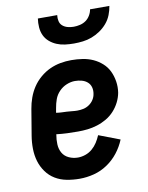

<svg xmlns="http://www.w3.org/2000/svg" viewBox="-84 -801 669 870"><g transform="rotate(-10 250.0 -366.0)"><path d="M212 8Q182 8 153 2.5Q124 -3 100 -17.5Q76 -32 59.5 -55Q43 -78 35 -105Q27 -132 26.5 -162Q26 -192 31 -222L51 -342Q55 -367 64 -392Q73 -417 87.5 -439Q102 -461 123 -479Q144 -497 168 -508Q192 -519 217 -523.5Q242 -528 267 -528Q294 -528 319.5 -524Q345 -520 367 -510Q389 -500 407.5 -483.5Q426 -467 436.5 -445Q447 -423 451 -397.5Q455 -372 451 -346Q447 -324 436.5 -303Q426 -282 410 -264.5Q394 -247 373.5 -235Q353 -223 330.5 -216Q308 -209 286 -206.5Q264 -204 242 -204Q216 -204 191.5 -205Q167 -206 142 -209V-207Q138 -185 139 -163Q140 -141 150 -123.5Q160 -106 179.5 -97Q199 -88 221 -88Q238 -88 255.5 -94Q273 -100 287 -112Q301 -124 311 -139.5Q321 -155 328 -172L425 -135Q412 -103 390.5 -75.5Q369 -48 340 -28.5Q311 -9 278 -0.5Q245 8 212 8ZM255 -298Q269 -298 283 -301Q297 -304 309.5 -312.5Q322 -321 330 -333.5Q338 -346 340 -360Q343 -376 339 -390.5Q335 -405 324 -414.5Q313 -424 298 -428Q283 -432 267 -432Q248 -432 228.5 -424Q209 -416 194 -400.5Q179 -385 172 -365.5Q165 -346 162 -327L158 -305Q170 -303 182 -302.5Q194 -302 206.5 -301.5Q219 -301 231 -299.5Q243 -298 255 -298ZM293 -600Q272 -600 252 -602.5Q232 -605 214 -612.5Q196 -620 181.5 -632.5Q167 -645 159 -662Q151 -679 149.5 -699.5Q148 -720 151 -740H240Q238 -726 241 -712.5Q244 -699 254 -690.5Q264 -682 277.5 -678.5Q291 -675 305 -675Q319 -675 334 -678.5Q349 -682 361 -690.5Q373 -699 381 -712.5Q389 -726 391 -740H480Q477 -720 469 -699.5Q461 -679 446.5 -662Q432 -645 413.5 -632.5Q395 -620 375 -612.5Q355 -605 334 -602.5Q313 -600 293 -600Z"/></g></svg>

Font: Iosevka Custom
Style: Bold Italic
Weight: 700
Italic angle: -9°
Designer: Belleve Invis
Foundry: Belleve Invis
Version: Version 30.3.1; ttfautohint (v1.8.3)